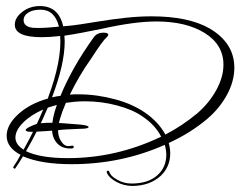

<svg xmlns="http://www.w3.org/2000/svg" viewBox="-20 -526 795 635"><path d="M419 89Q389 89 364 75Q339 61 333 44Q332 40 336 39Q339 37 341 41Q346 57 367 68Q389 81 415 81Q469 81 499.5 54.5Q530 28 530 -14Q530 -29 525 -47Q381 17 217 17Q116 17 56 -9Q50 1 44 10.5Q38 20 31 30Q30 33 26 31Q23 29 24 26Q31 16 37 6Q43 -4 48 -14Q2 -38 2 -77Q2 -113 40 -148Q78 -183 138 -200Q185 -326 179 -407Q162 -405 146.5 -404Q131 -403 118 -403Q29 -403 29 -444Q29 -468 54 -487Q79 -506 112 -506Q174 -506 189 -439Q217 -441 246 -445.5Q275 -450 306 -455Q355 -463 398.5 -467.5Q442 -472 481 -472Q603 -472 673 -432Q755 -384 755 -302Q755 -258 731.5 -214Q708 -170 668 -135Q640 -111 607.5 -90.5Q575 -70 538 -53Q543 -35 543 -19Q543 26 511 56Q476 88 419 89ZM90 -434Q104 -433 125.5 -434Q147 -435 175 -438Q161 -494 114 -494Q88 -494 73 -484Q58 -474 58 -460Q58 -437 90 -434ZM527 -81Q556 -96 582 -113.5Q608 -131 631 -150Q671 -184 695 -227.5Q719 -271 719 -312Q719 -378 657.5 -416.5Q596 -455 497 -455Q425 -455 318 -431Q283 -424 252 -418Q221 -412 193 -408Q193 -404 193.5 -399Q194 -394 194 -389Q194 -314 152 -204Q159 -206 166 -207Q173 -208 180 -209Q219 -304 291 -404Q302 -418 322 -418Q338 -418 338 -411Q338 -408 334 -404Q326 -397 313 -379Q300 -361 282 -333Q260 -302 242.5 -272Q225 -242 211 -213Q219 -214 226.5 -214Q234 -214 241 -214Q300 -214 363 -197Q392 -189 416 -178Q440 -167 459 -154Q504 -123 527 -81ZM204 -3Q365 -3 513 -74Q493 -113 451 -141Q420 -163 368 -177Q316 -191 261 -191Q244 -191 228 -189.5Q212 -188 198 -186Q185 -156 178.5 -133.5Q172 -111 172 -96Q172 -75 181 -61Q186 -52 193 -47Q200 -42 209 -43L216 -44Q224 -46 224 -39Q224 -37 219 -35Q187 -33 169.5 -51.5Q152 -70 152 -101Q152 -134 168 -179L138 -170Q108 -98 66 -26Q114 -3 204 -3ZM58 -31Q96 -99 123 -164Q82 -146 56.5 -120.5Q31 -95 31 -71Q31 -48 58 -31ZM84 -90Q65 -90 65 -96Q65 -100 77 -106Q89 -112 101 -116Q109 -118 121 -119Q133 -120 148 -120Q178 -120 245 -114Q273 -111 273 -106Q273 -100 245 -100Q220 -99 201 -98Q182 -97 168 -95Q152 -94 133 -92.5Q114 -91 91 -90Z"/></svg>

Font: Passions Conflict
Style: Regular
Weight: 400
Designer: Robert E. Leuschke
Foundry: Robert E. Leuschke
Version: Version 1.010; ttfautohint (v1.8.3)